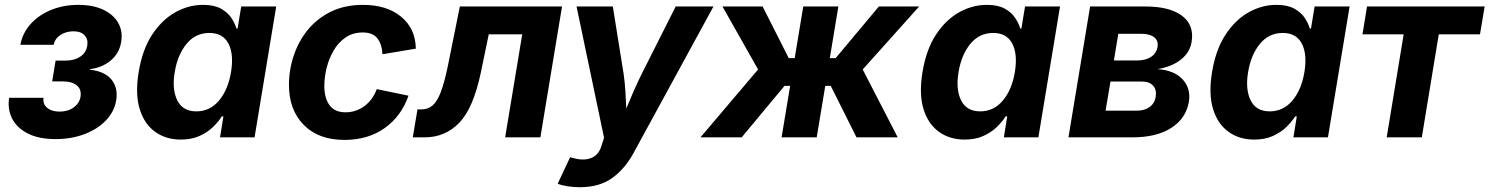

<svg xmlns="http://www.w3.org/2000/svg" viewBox="-20 -573 6214 801"><path d="M211.4 7.3Q142.6 7.3 96.9 -15.6Q51.3 -38.6 31 -77.6Q10.7 -116.7 18.1 -165H161.6Q157.7 -139.2 176.8 -123.3Q195.8 -107.4 228.5 -107.4Q263.7 -107.4 287.6 -125Q311.5 -142.6 315.9 -169.4Q320.8 -200.2 300.5 -216.8Q280.3 -233.4 240.7 -233.4H197.8L211.9 -320.3H254.9Q290.5 -320.3 315.2 -336.9Q339.8 -353.5 344.2 -383.3Q348.1 -409.2 332.8 -425.8Q317.4 -442.4 286.6 -442.4Q255.9 -442.4 232.4 -427.2Q209 -412.1 204.1 -386.2H64.9Q73.7 -434.6 107.2 -472.2Q140.6 -509.8 192.4 -531.2Q244.1 -552.7 307.1 -552.7Q367.7 -552.7 410.4 -532.7Q453.1 -512.7 473.1 -477.5Q493.2 -442.4 485.4 -397Q477.1 -349.1 440.7 -319.6Q404.3 -290 355.5 -284.7V-282.2Q418.5 -274.9 445.8 -240.2Q473.1 -205.6 464.8 -154.8Q457 -107.4 422.1 -70.8Q387.2 -34.2 332.5 -13.4Q277.8 7.3 211.4 7.3Z M734.4 9.3Q671.9 9.3 626.7 -23.4Q581.5 -56.2 562.5 -118.9Q543.5 -181.6 558.6 -272.5Q573.7 -365.7 614.5 -428Q655.3 -490.2 710.9 -521.5Q766.6 -552.7 827.1 -552.7Q873 -552.7 901.4 -537.1Q929.7 -521.5 944.8 -498.8Q960 -476.1 966.3 -454.1H971.2L986.3 -545.9H1132.3L1042 0H897.9L912.1 -87.4H905.3Q891.1 -64.9 868.2 -42.7Q845.2 -20.5 812 -5.6Q778.8 9.3 734.4 9.3ZM799.3 -108.4Q856 -108.4 893.8 -153.6Q931.6 -198.7 943.8 -272.5Q956.1 -347.2 932.9 -391.4Q909.7 -435.5 853.5 -435.5Q795.4 -435.5 758.1 -389.9Q720.7 -344.2 709 -272.5Q696.8 -200.7 719.5 -154.5Q742.2 -108.4 799.3 -108.4Z M1417.5 10.7Q1308.6 10.7 1247.1 -52Q1185.5 -114.7 1185.5 -218.8Q1185.5 -281.7 1205.6 -341.6Q1225.6 -401.4 1264.6 -449Q1303.7 -496.6 1361.3 -524.7Q1418.9 -552.7 1494.6 -552.7Q1593.3 -552.7 1653.3 -503.4Q1713.4 -454.1 1714.8 -370.1L1575.7 -346.7Q1573.2 -389.2 1554.2 -413.3Q1535.2 -437.5 1493.2 -437.5Q1451.7 -437.5 1421.4 -416.5Q1391.1 -395.5 1371.6 -361.8Q1352.1 -328.1 1342.5 -289.1Q1333 -250 1333 -214.4Q1333 -165 1354.2 -134.8Q1375.5 -104.5 1421.9 -104.5Q1465.3 -104.5 1500.5 -130.6Q1535.6 -156.7 1551.8 -201.2L1684.1 -173.8Q1654.3 -87.9 1584.7 -38.6Q1515.1 10.7 1417.5 10.7Z M1702.1 0 1721.7 -116.7H1739.3Q1765.6 -116.7 1784.7 -133.1Q1803.7 -149.4 1818.6 -188Q1833.5 -226.6 1847.7 -294.4L1898.4 -545.9H2324.7L2234.4 0H2087.4L2158.7 -429.7H2019L1985.8 -269.5Q1954.6 -121.6 1896 -60.8Q1837.4 0 1751 0Z M2306.6 193.4 2358.4 83 2375 87.4Q2418.5 98.6 2449.2 85Q2480 71.3 2490.7 30.8L2500 1.5L2385.3 -545.9H2536.6L2582 -262.7Q2586.9 -227.1 2589.1 -191.7Q2591.3 -156.2 2592.8 -120.1Q2607.9 -156.7 2623.3 -192.1Q2638.7 -227.5 2656.2 -262.7L2798.8 -545.9H2956.5L2623.5 64.5Q2587.9 130.4 2534.7 169.2Q2481.4 208 2398.9 208Q2371.1 208 2346.2 203.9Q2321.3 199.7 2306.6 193.4Z M2902.3 0 3142.6 -283.2 2994.1 -545.9H3161.6L3270.5 -330.6H3295.4L3331.1 -545.9H3477.5L3441.9 -330.6H3466.3L3646.5 -545.9H3814.5L3579.1 -283.2L3725.1 0H3553.2L3445.8 -214.8H3422.9L3387.2 0H3240.7L3276.4 -214.8H3252.9L3074.2 0Z M4004.4 9.3Q3941.9 9.3 3896.7 -23.4Q3851.6 -56.2 3832.5 -118.9Q3813.5 -181.6 3828.6 -272.5Q3843.8 -365.7 3884.5 -428Q3925.3 -490.2 3981 -521.5Q4036.6 -552.7 4097.2 -552.7Q4143.1 -552.7 4171.4 -537.1Q4199.7 -521.5 4214.8 -498.8Q4230 -476.1 4236.3 -454.1H4241.2L4256.3 -545.9H4402.3L4312 0H4168L4182.1 -87.4H4175.3Q4161.1 -64.9 4138.2 -42.7Q4115.2 -20.5 4082 -5.6Q4048.8 9.3 4004.4 9.3ZM4069.3 -108.4Q4126 -108.4 4163.8 -153.6Q4201.7 -198.7 4213.9 -272.5Q4226.1 -347.2 4202.9 -391.4Q4179.7 -435.5 4123.5 -435.5Q4065.4 -435.5 4028.1 -389.9Q3990.7 -344.2 3979 -272.5Q3966.8 -200.7 3989.5 -154.5Q4012.2 -108.4 4069.3 -108.4Z M4437.5 0 4527.8 -545.9H4759.3Q4859.9 -545.9 4911.4 -507.1Q4962.9 -468.3 4951.2 -397.9Q4943.8 -354 4906.7 -324.5Q4869.6 -294.9 4809.1 -284.7Q4880.4 -279.3 4914.6 -241Q4948.7 -202.6 4939.9 -148.9Q4928.2 -79.1 4866.7 -39.6Q4805.2 0 4704.6 0ZM4592.3 -111.3H4723.1Q4753.9 -111.3 4775.1 -126Q4796.4 -140.6 4801.3 -168.5Q4806.2 -197.8 4791 -215.3Q4775.9 -232.9 4743.2 -232.9H4612.8ZM4627 -320.8H4725.1Q4759.3 -320.8 4782 -335.7Q4804.7 -350.6 4809.1 -377.4Q4813.5 -403.3 4794.9 -417.7Q4776.4 -432.1 4740.2 -432.1H4645.5Z M5212.4 9.3Q5149.9 9.3 5104.7 -23.4Q5059.6 -56.2 5040.5 -118.9Q5021.5 -181.6 5036.6 -272.5Q5051.8 -365.7 5092.5 -428Q5133.3 -490.2 5189 -521.5Q5244.6 -552.7 5305.2 -552.7Q5351.1 -552.7 5379.4 -537.1Q5407.7 -521.5 5422.9 -498.8Q5438 -476.1 5444.3 -454.1H5449.2L5464.4 -545.9H5610.4L5520 0H5376L5390.1 -87.4H5383.3Q5369.1 -64.9 5346.2 -42.7Q5323.2 -20.5 5290 -5.6Q5256.8 9.3 5212.4 9.3ZM5277.3 -108.4Q5334 -108.4 5371.8 -153.6Q5409.7 -198.7 5421.9 -272.5Q5434.1 -347.2 5410.9 -391.4Q5387.7 -435.5 5331.5 -435.5Q5273.4 -435.5 5236.1 -389.9Q5198.7 -344.2 5187 -272.5Q5174.8 -200.7 5197.5 -154.5Q5220.2 -108.4 5277.3 -108.4Z M5765.1 0 5835.9 -429.7H5664.1L5683.1 -545.9H6173.8L6154.3 -429.7H5982.4L5911.6 0Z"/></svg>

Font: Inter
Style: Bold Italic
Weight: 700
Italic angle: -9.39999°
Designer: Rasmus Andersson
Foundry: rsms
Version: Version 4.001;git-9221beed3